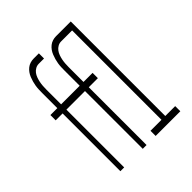

<svg xmlns="http://www.w3.org/2000/svg" viewBox="-200 -868 1001 1001"><g transform="rotate(-45 300.0 -367.5)"><path d="M113 0V-426H62V-465H113V-575Q113 -588 113.5 -601.5Q114 -615 116 -627.5Q118 -640 121.5 -652.5Q125 -665 130 -677.5Q135 -690 142.5 -700.5Q150 -711 160 -719Q170 -727 182.5 -731Q195 -735 208 -735H247V-697H208Q195 -697 183.5 -690.5Q172 -684 164.5 -674Q157 -664 152.5 -651.5Q148 -639 145.5 -626.5Q143 -614 142 -601Q141 -588 141 -575V-465H247V-426H141V0ZM278 0V-426H227V-465H278V-575Q278 -588 278.5 -601.5Q279 -615 281 -627.5Q283 -640 286.5 -652.5Q290 -665 295 -677.5Q300 -690 307.5 -700.5Q315 -711 325 -719Q335 -727 347.5 -731Q360 -735 373 -735H412V-697H373Q360 -697 348.5 -690.5Q337 -684 329.5 -674Q322 -664 317.5 -651.5Q313 -639 310.5 -626.5Q308 -614 307 -601Q306 -588 306 -575V-465H373V-426H306V0ZM373 0V-38H454V-697H381V-735H482V-38H555V0Z"/></g></svg>

Font: Iosevka Extralight Extended
Style: Regular
Weight: 200
Width: 7
Monospace: yes
Designer: Belleve Invis
Foundry: Belleve Invis
Version: Version 32.5.0; ttfautohint (v1.8.4)